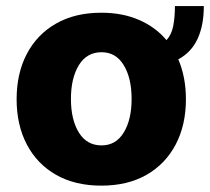

<svg xmlns="http://www.w3.org/2000/svg" viewBox="-20 -594 683 625"><path d="M549.4 -574.2H643.5Q643.5 -511.7 623.2 -467.7Q603 -423.7 560.4 -400.9Q585.2 -343 585.2 -271Q585.2 -187.1 552 -123.8Q518.8 -60.4 457.2 -25Q395.6 10.3 309.7 10.3Q224.1 10.3 162.3 -25Q100.5 -60.4 67.3 -123.8Q34.1 -187.1 34.1 -271Q34.1 -355.1 67.3 -418.5Q100.5 -481.9 162.3 -517.2Q224.1 -552.6 309.7 -552.6Q378.9 -552.6 432.7 -529.1Q486.5 -505.7 522 -463.4Q538 -480.5 543.7 -508.5Q549.4 -536.6 549.4 -574.2ZM310.7 -120.7Q357.2 -120.7 382.8 -162.6Q408.4 -204.5 408.4 -272Q408.4 -339.8 382.8 -381.9Q357.2 -424 310.7 -424Q262.4 -424 236.7 -381.9Q210.9 -339.8 210.9 -272Q210.9 -204.5 236.7 -162.6Q262.4 -120.7 310.7 -120.7Z"/></svg>

Font: Inter UI Extra Bold
Style: Regular
Weight: 800
Designer: Rasmus Andersson
Foundry: rsms
Version: 3.2;8d6f07862